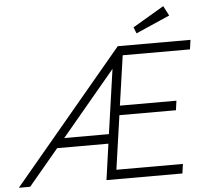

<svg xmlns="http://www.w3.org/2000/svg" viewBox="-59 -952 1089 1015"><g transform="rotate(-5 486.0 -445.0)"><path d="M262 -241H499L548 -583ZM0 0 586 -700H972L965 -650H608L570 -386H870L863 -336H563L522 -50H875L868 0H465L492 -191H220L60 0ZM691 -759 678 -792 844 -890 871 -838Z"/></g></svg>

Font: Lexend ExtLt
Style: Italic
Weight: 250
Italic angle: -8.13011°
Designer: Bonnie Shaver-Troup, Thomas Jockin
Foundry: Lexend
Version: Version 1.007